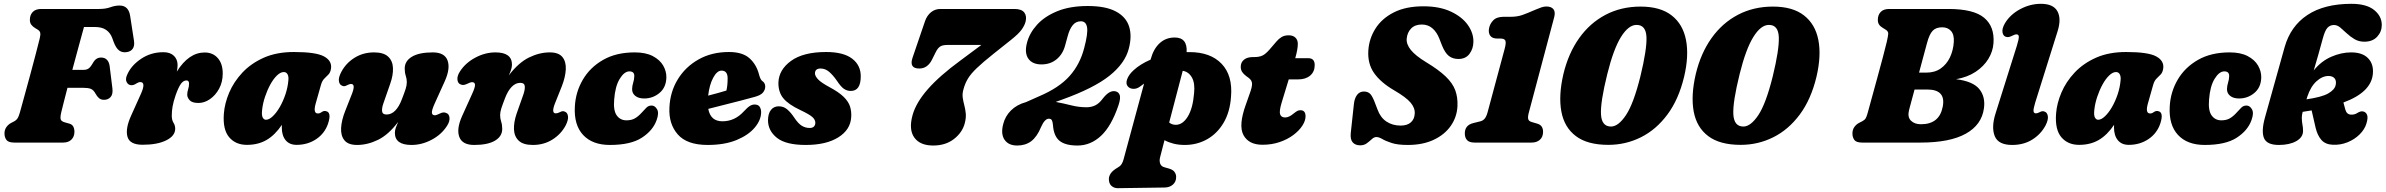

<svg xmlns="http://www.w3.org/2000/svg" viewBox="-20 -747 12500 1006"><path d="M136.5 -643Q136.5 -668.5 151.5 -684.2Q166.5 -700 196 -700H499Q533.5 -700 558 -709Q582.5 -718 606.5 -718Q654 -718 662 -663L682 -533.5Q686 -507.5 675.8 -492.2Q665.5 -477 644.5 -474Q621 -470 604.2 -482.5Q587.5 -495 575.5 -527.5L568 -548Q558 -575 536.2 -590.2Q514.5 -605.5 477.5 -605.5H420Q409 -565.5 392.5 -505Q376 -444.5 359 -381H419Q433 -381 443.2 -387.5Q453.5 -394 466.5 -416.5Q475.5 -432.5 486 -439Q496.5 -445.5 509.5 -445.5Q529.5 -445.5 540.8 -433.2Q552 -421 554.5 -400.5L569 -283.5Q572.5 -253 559.5 -238.5Q546.5 -224 525 -224Q508.5 -224 498.2 -233.2Q488 -242.5 481 -255.5Q470 -276 455.8 -281.5Q441.5 -287 415 -287H333.5Q323 -246 314.5 -213Q306 -180 301.5 -161Q295 -134 297.8 -122.5Q300.5 -111 321 -105.5L342.5 -99.5Q357.5 -95.5 363.8 -84Q370 -72.5 370 -56.5Q370 -31.5 354.5 -15.8Q339 0 310.5 0H54.5Q24 0 13.8 -13.8Q3.5 -27.5 3.5 -48Q3.5 -67.5 14.2 -82Q25 -96.5 39.5 -103.5L55 -111.5Q65.5 -117 71.8 -126.5Q78 -136 84 -157Q94.5 -195 109 -247.8Q123.5 -300.5 138.8 -356.8Q154 -413 167 -462.8Q180 -512.5 188 -545Q193 -565 190.8 -575Q188.5 -585 178 -591.5L164 -600Q151 -608 143.8 -617.8Q136.5 -627.5 136.5 -643Z M669 -300.5Q652.5 -300.5 643.8 -316.5Q635 -332.5 647.5 -358Q668.5 -405 719.8 -439.2Q771 -473.5 836.5 -473.5Q871.5 -473.5 891 -454.8Q910.5 -436 910.5 -405.5Q910.5 -391.5 906.5 -372Q969 -472 1052.5 -472Q1095.5 -472 1121.2 -442.5Q1147 -413 1147 -362Q1147 -317 1128 -282.2Q1109 -247.5 1080 -227.5Q1051 -207.5 1020 -207.5Q986.5 -207.5 973.8 -221.8Q961 -236 961 -250.5Q961 -265.5 965.8 -279.2Q970.5 -293 970.5 -309Q970.5 -325.5 957 -325.5Q941 -325.5 928.2 -308.2Q915.5 -291 900.5 -249Q888.5 -214 884.2 -189.2Q880 -164.5 880 -140.5Q880 -118 889 -103.8Q898 -89.5 898 -73Q898 -35 851.2 -11.8Q804.5 11.5 727.5 11.5Q660 11.5 648 -30.2Q636 -72 666.5 -140L718.5 -255.5Q746 -317 715 -317Q706 -317 693.5 -309Q681 -300.5 669 -300.5Z M1634 -204.5Q1619.5 -152.5 1645.5 -152.5Q1653 -152.5 1657.5 -155Q1662 -157.5 1669 -162Q1680 -168 1690 -164Q1702.5 -161.5 1705.8 -146Q1709 -130.5 1699 -99.5Q1681.5 -48 1636.8 -18Q1592 12 1534 12Q1496.5 12 1476.5 -12.5Q1456.5 -37 1456.5 -79Q1456.5 -86 1457 -93Q1420.5 -39 1376.5 -13.5Q1332.5 12 1273.5 12Q1214.5 12 1180.5 -28.2Q1146.5 -68.5 1153 -152Q1157 -205.5 1181 -262Q1205 -318.5 1250.2 -366.8Q1295.5 -415 1362.5 -444.8Q1429.5 -474.5 1520 -474.5Q1634.5 -474.5 1677 -451.8Q1719.5 -429 1714.5 -389Q1711.5 -367.5 1701 -356.8Q1690.5 -346 1679 -334.8Q1667.5 -323.5 1661.5 -301.5ZM1353.5 -172.5Q1350 -143 1356.5 -131.2Q1363 -119.5 1373.5 -119.5Q1390 -119.5 1409.2 -137.8Q1428.5 -156 1446 -186.2Q1463.5 -216.5 1475.8 -253.2Q1488 -290 1491 -326.5Q1493 -346.5 1486.5 -358Q1480 -369.5 1467 -369.5Q1449.5 -369.5 1430.8 -351.2Q1412 -333 1396 -303.5Q1380 -274 1368.5 -239.5Q1357 -205 1353.5 -172.5Z M2316.5 -155.5Q2333 -151 2335.2 -130.8Q2337.5 -110.5 2321.5 -86.5Q2292.5 -41.5 2241.2 -14.5Q2190 12.5 2136 12.5Q2049 12.5 2049 -51Q2049 -64 2054 -78.2Q2059 -92.5 2066 -108Q2015.5 -41 1960.5 -14.2Q1905.5 12.5 1851 12.5Q1804.5 12.5 1784.8 -11.8Q1765 -36 1767.2 -76.5Q1769.5 -117 1788.5 -165L1824 -255Q1844.5 -307 1819.5 -307Q1810.5 -307 1796.5 -299.5Q1782.5 -291.5 1771.5 -298.5Q1759 -303 1755.8 -321.5Q1752.5 -340 1768 -369.5Q1792 -415.5 1837.2 -444Q1882.5 -472.5 1940 -472.5Q1990 -472.5 2013.8 -450.2Q2037.5 -428 2039 -390.5Q2040.5 -353 2024.5 -308L1989 -206Q1980 -180.5 1982 -163.8Q1984 -147 2005.5 -147Q2030.5 -147 2050.8 -167.5Q2071 -188 2085.5 -226.5Q2099.5 -262.5 2105.5 -281.5Q2111.5 -300.5 2111.5 -316.5Q2111.5 -334 2106 -350.2Q2100.5 -366.5 2100.5 -388Q2100.5 -427 2138.2 -449.8Q2176 -472.5 2247.5 -472.5Q2309.5 -472.5 2325 -430.2Q2340.5 -388 2310 -320.5L2257.5 -204.5Q2241.5 -169 2243 -156Q2244.5 -143 2258.5 -143Q2266.5 -143 2285.5 -152.5Q2303.5 -161.5 2316.5 -155.5Z M2395 -304Q2379 -309 2376.8 -329Q2374.5 -349 2390.5 -373.5Q2419.5 -418 2470.8 -445.2Q2522 -472.5 2576 -472.5Q2662.5 -472.5 2662.5 -408.5Q2662.5 -396 2657.8 -381.5Q2653 -367 2645.5 -351.5Q2696.5 -418.5 2751.2 -445.5Q2806 -472.5 2860.5 -472.5Q2907 -472.5 2926.8 -448.2Q2946.5 -424 2944.5 -383.5Q2942.5 -343 2923.5 -294.5L2887.5 -204.5Q2867.5 -153 2892 -153Q2901.5 -153 2915 -160Q2929 -168 2940.5 -161.5Q2953 -157 2956 -138.5Q2959 -120 2944 -90Q2919.5 -44 2874.5 -15.8Q2829.5 12.5 2772 12.5Q2721.5 12.5 2698 -9.8Q2674.5 -32 2673 -69.2Q2671.5 -106.5 2687 -152L2723 -254Q2731.5 -279.5 2729.5 -296.2Q2727.5 -313 2706 -313Q2681.5 -313 2661.2 -292.2Q2641 -271.5 2626.5 -233.5Q2612.5 -197.5 2606.5 -178.5Q2600.5 -159.5 2600.5 -143.5Q2600.5 -126 2606 -109.5Q2611.5 -93 2611.5 -72Q2611.5 -32.5 2573.5 -10Q2535.5 12.5 2464.5 12.5Q2402 12.5 2386.5 -29.8Q2371 -72 2401.5 -139.5L2454 -255.5Q2470 -290.5 2468.8 -303.5Q2467.5 -316.5 2453.5 -316.5Q2445 -316.5 2426 -307Q2408.5 -298.5 2395 -304Z M3278 -373Q3251 -373 3227 -333.8Q3203 -294.5 3198 -225Q3193 -168 3211.5 -142.2Q3230 -116.5 3262.5 -116.5Q3288.5 -116.5 3306.5 -126.8Q3324.5 -137 3342 -156.5Q3356 -172 3367 -183Q3378 -194 3394 -194Q3411.5 -194 3422.8 -174.5Q3434 -155 3420.5 -118Q3401.5 -63.5 3343 -25.5Q3284.5 12.5 3175.5 12.5Q3084 12.5 3035.2 -40Q2986.5 -92.5 2992 -189Q2996 -265 3033.8 -329.5Q3071.5 -394 3140 -433.2Q3208.5 -472.5 3305.5 -472.5Q3363.5 -472.5 3400.5 -453Q3437.5 -433.5 3454.8 -403.5Q3472 -373.5 3471.5 -341.5Q3470.5 -289.5 3435.8 -260.2Q3401 -231 3355 -231Q3325.5 -231 3308.5 -244.8Q3291.5 -258.5 3292 -281Q3292.5 -298 3297.8 -314.2Q3303 -330.5 3303.5 -349Q3303.5 -373 3278 -373Z M3968 -159.5Q3968 -118.5 3934.8 -78.8Q3901.5 -39 3839 -13.2Q3776.5 12.5 3688 12.5Q3579.5 12.5 3531.2 -42.8Q3483 -98 3487.5 -183.5Q3491 -265 3531 -330.8Q3571 -396.5 3640 -435.5Q3709 -474.5 3799.5 -474.5Q3870.5 -474.5 3907 -441.8Q3943.5 -409 3957 -356.5Q3964 -330 3973.5 -323Q3989.5 -312.5 3989.5 -293.5Q3989.5 -276.5 3977.5 -262Q3965.5 -247.5 3933 -239Q3903 -230.5 3861.2 -219.8Q3819.5 -209 3774.8 -197.8Q3730 -186.5 3691 -176.5Q3703 -111.5 3765 -111.5Q3829.5 -111.5 3876 -162Q3896 -184 3910 -192.5Q3924 -201 3940 -199Q3955.5 -197 3961.8 -185.2Q3968 -173.5 3968 -159.5ZM3760.5 -377Q3737 -377 3717 -340Q3697 -303 3690.5 -246Q3716 -252.5 3741.2 -259.5Q3766.5 -266.5 3786 -272.5Q3792.5 -298.5 3792.5 -336.5Q3792.5 -377 3760.5 -377Z M4222.5 -76.5Q4237.5 -76.5 4244.8 -84.2Q4252 -92 4252 -103.5Q4252 -119.5 4237.2 -133.2Q4222.5 -147 4173 -170.5Q4111.5 -199.5 4084.8 -231.5Q4058 -263.5 4058.5 -313.5Q4060.5 -381.5 4124.8 -428Q4189 -474.5 4308.5 -474.5Q4399 -474.5 4444.5 -440Q4490 -405.5 4490 -347.5Q4490 -270.5 4438 -270.5Q4417.5 -270.5 4401.2 -282Q4385 -293.5 4365 -324Q4344.5 -353.5 4324.2 -370.8Q4304 -388 4279.5 -388Q4250 -388 4250 -361.5Q4251 -347.5 4266.8 -330.8Q4282.5 -314 4327 -290Q4375.5 -264 4400.5 -239.5Q4425.5 -215 4433.8 -189Q4442 -163 4440 -133Q4436 -67 4372.2 -27.2Q4308.5 12.5 4202 12.5Q4097.5 12.5 4050.8 -24.8Q4004 -62 4004 -117.5Q4004.5 -152 4019.5 -171Q4034.5 -190 4060.5 -190Q4085.5 -190 4104.2 -174.2Q4123 -158.5 4141 -131.5Q4162.5 -99 4181.5 -87.8Q4200.5 -76.5 4222.5 -76.5Z M5034.5 -99.5Q5021.5 -52 4977.8 -18.2Q4934 15.5 4869.5 15.5Q4800.5 15.5 4770.5 -26.5Q4740.5 -68.5 4761.5 -144Q4779.5 -209 4841.2 -279.5Q4903 -350 5013 -430.5L5122 -511.5H4944Q4918.5 -511.5 4905.8 -503Q4893 -494.5 4882.5 -473L4863 -434Q4852.5 -412.5 4835.8 -400.2Q4819 -388 4796.5 -388Q4742 -388 4761.5 -445L4827 -637Q4837 -665.5 4858 -682.8Q4879 -700 4907.5 -700H5295.5Q5332.5 -700 5346.8 -681.5Q5361 -663 5353.5 -633Q5348.5 -614 5333.2 -592.2Q5318 -570.5 5278.5 -539L5185.5 -465Q5129 -420 5097.8 -390Q5066.5 -360 5051.5 -335Q5036.5 -310 5028.5 -280.5Q5021.5 -256.5 5024.2 -236.2Q5027 -216 5032.5 -195.8Q5038 -175.5 5040.2 -152.2Q5042.5 -129 5034.5 -99.5Z M5236 -95.5Q5246.5 -138 5277.2 -168.5Q5308 -199 5356 -212L5424.5 -242.5Q5528.5 -286.5 5583.8 -348.2Q5639 -410 5661 -496.5Q5681 -571.5 5675.8 -603.5Q5670.5 -635.5 5643.5 -635.5Q5616.5 -635.5 5599.8 -614Q5583 -592.5 5573.5 -555L5561 -509.5Q5549 -463.5 5516.2 -436.5Q5483.5 -409.5 5437 -409.5Q5389 -409.5 5368 -439.8Q5347 -470 5361 -523Q5374 -573.5 5413.5 -617.2Q5453 -661 5519.5 -688.2Q5586 -715.5 5679.5 -715.5Q5773 -715.5 5826.2 -687.2Q5879.5 -659 5895.8 -608.8Q5912 -558.5 5894.5 -492.5Q5875 -415.5 5793.2 -350.2Q5711.5 -285 5546 -225.5L5511.5 -213Q5554 -205 5593.2 -195Q5632.5 -185 5673.5 -185Q5698 -185 5718.8 -195Q5739.5 -205 5758.5 -231Q5775.5 -252.5 5789.8 -261.2Q5804 -270 5817.5 -269.5Q5838.5 -268.5 5846 -251.2Q5853.5 -234 5840 -194.5Q5803 -85.5 5748.5 -35Q5694 15.5 5625.5 15.5Q5562 15.5 5531.5 -9.2Q5501 -34 5497 -92.5Q5495.5 -109.5 5491.2 -117.2Q5487 -125 5475.5 -125Q5454 -125 5435 -82Q5413.5 -30 5383.2 -7.2Q5353 15.5 5310 15.5Q5264.5 15.5 5243.8 -14.2Q5223 -44 5236 -95.5Z M5955.5 -295Q5937.5 -281 5918.8 -281.5Q5900 -282 5889.5 -294Q5877 -308.5 5886 -332.5Q5895 -356.5 5919 -378.5Q5954 -411 6008.5 -434.5L6009.5 -438Q6024 -491 6056.2 -520.8Q6088.5 -550.5 6135 -550.5Q6202 -550.5 6197.5 -474Q6205 -474 6212.5 -474Q6322.5 -474 6381 -412.5Q6439.5 -351 6430 -240Q6424.5 -160 6391 -103.5Q6357.5 -47 6304.5 -17.2Q6251.5 12.5 6188 12.5Q6156 12.5 6129.2 5.8Q6102.5 -1 6081.5 -12.5L6058.5 76.5Q6053.5 95 6058.8 110Q6064 125 6081.5 129.5L6106 136.5Q6126 142.5 6134.2 154.2Q6142.5 166 6142.5 179.5Q6143 204.5 6126 219.8Q6109 235 6082.5 235.5L5836.5 239Q5817 239 5803.5 226.8Q5790 214.5 5790 191Q5790 176 5800.2 161Q5810.5 146 5837 130.5Q5851 122.5 5857.2 112Q5863.5 101.5 5867 88L5974.5 -309Q5965 -302.5 5955.5 -295ZM6139.5 -93Q6176.5 -92.5 6203.2 -135.8Q6230 -179 6236.5 -258.5Q6242 -311.5 6225 -341.2Q6208 -371 6177 -376L6106 -105Q6120 -93.5 6139.5 -93Z M6522.5 -339 6509.5 -348.5Q6495.5 -359 6488.2 -370.2Q6481 -381.5 6481 -397Q6481 -420.5 6498 -434.2Q6515 -448 6544.5 -448H6552Q6577 -448 6593.8 -455.5Q6610.5 -463 6631 -486.5L6668 -529.5Q6679.5 -543.5 6694.8 -552.8Q6710 -562 6732 -562Q6755 -562 6767.5 -549.8Q6780 -537.5 6780 -517.5Q6780 -504 6776.8 -485.2Q6773.5 -466.5 6766.5 -442H6835.5Q6868.5 -442 6868.5 -406Q6868.5 -371.5 6845 -351.2Q6821.5 -331 6782 -331H6732.5L6695.5 -210Q6681.5 -163.5 6687.5 -147.5Q6693.5 -131.5 6713.5 -131.5Q6734 -131.5 6758.5 -152.5Q6771 -162.5 6778 -166Q6785 -169.5 6794 -169.5Q6820.5 -169.5 6820.5 -137.5Q6820.5 -114.5 6803.8 -88.5Q6787 -62.5 6756.8 -39.8Q6726.5 -17 6685.2 -2.8Q6644 11.5 6595 11.5Q6523 11.5 6495.5 -38.8Q6468 -89 6507.5 -198.5L6528 -256.5Q6541 -291.5 6540.2 -309Q6539.5 -326.5 6522.5 -339Z M7356.5 12.5Q7303 12.5 7271.8 2.2Q7240.5 -8 7222.8 -18.5Q7205 -29 7191.5 -29Q7179.5 -29 7167.8 -18Q7156 -7 7141.5 3.8Q7127 14.5 7107 14.5Q7081.5 14.5 7067.8 -0.8Q7054 -16 7057.5 -50.5L7073.5 -198.5Q7076.5 -231 7090 -249.2Q7103.5 -267.5 7126.5 -267.5Q7149.5 -267.5 7161.8 -252.2Q7174 -237 7186.5 -202L7197.5 -173.5Q7212.5 -131.5 7244.2 -110.2Q7276 -89 7318.5 -89Q7353.5 -89 7372.2 -105.8Q7391 -122.5 7392.5 -150.5Q7395 -181 7371 -209.2Q7347 -237.5 7286 -273Q7214.5 -314.5 7179.8 -364Q7145 -413.5 7149.5 -482.5Q7153.5 -544.5 7186.8 -597.2Q7220 -650 7283 -682Q7346 -714 7438.5 -714Q7522.5 -714 7581.5 -686.5Q7640.5 -659 7670.8 -616.2Q7701 -573.5 7700 -527.5Q7699.5 -491.5 7679.5 -464.8Q7659.5 -438 7621.5 -438Q7591.5 -438 7571.2 -454Q7551 -470 7535 -510L7522 -543.5Q7508.5 -578.5 7485.5 -598.5Q7462.5 -618.5 7429.5 -618.5Q7394 -618.5 7373.8 -597.8Q7353.5 -577 7350.5 -544.5Q7348 -515.5 7372 -485.5Q7396 -455.5 7452.5 -421Q7518 -381.5 7554.5 -346.5Q7591 -311.5 7604.8 -274.5Q7618.5 -237.5 7616.5 -191.5Q7614 -134.5 7581.8 -88Q7549.5 -41.5 7492 -14.5Q7434.5 12.5 7356.5 12.5Z M7825 -545Q7799.5 -545 7788.8 -559.2Q7778 -573.5 7781.5 -596Q7785.5 -621.5 7803.8 -640.2Q7822 -659 7858 -659H7895Q7930 -659 7956.8 -668.5Q7983.5 -678 8024.5 -696Q8043 -704 8056.5 -708.5Q8070 -713 8082 -713Q8108 -713 8119.2 -699Q8130.5 -685 8123.5 -657.5L7990.5 -157.5Q7984.5 -135.5 7987 -124Q7989.5 -112.5 8004.5 -108L8035 -99Q8051.5 -94 8058.2 -83Q8065 -72 8065 -56.5Q8065 -29.5 8048.5 -14.8Q8032 0 8005.5 0H7706Q7678.5 0 7666.8 -12.8Q7655 -25.5 7655 -48Q7655 -91 7699 -102L7737 -111.5Q7750.5 -115 7759.2 -125.5Q7768 -136 7774 -157.5L7863.5 -490Q7872.5 -523 7867.5 -534Q7862.5 -545 7842.5 -545Z M8576 -712.5Q8679.5 -712.5 8738.8 -666.2Q8798 -620 8814 -537.2Q8830 -454.5 8804 -344.5Q8775.5 -226 8716.5 -146.8Q8657.5 -67.5 8577.8 -27.8Q8498 12 8407 12Q8297.5 12 8236.8 -34Q8176 -80 8160.8 -163.2Q8145.5 -246.5 8171.5 -358.5Q8197.5 -467.5 8254 -547Q8310.5 -626.5 8392.5 -669.5Q8474.5 -712.5 8576 -712.5ZM8575 -347Q8609.5 -489 8606.8 -552.8Q8604 -616.5 8555 -616.5Q8512.5 -616.5 8473.2 -553.2Q8434 -490 8401.5 -359Q8365 -211.5 8368.5 -147.8Q8372 -84 8421 -84Q8459.5 -84 8499.5 -144Q8539.5 -204 8575 -347Z M9269.5 -712.5Q9373 -712.5 9432.2 -666.2Q9491.5 -620 9507.5 -537.2Q9523.5 -454.5 9497.5 -344.5Q9469 -226 9410 -146.8Q9351 -67.5 9271.2 -27.8Q9191.5 12 9100.5 12Q8991 12 8930.2 -34Q8869.5 -80 8854.2 -163.2Q8839 -246.5 8865 -358.5Q8891 -467.5 8947.5 -547Q9004 -626.5 9086 -669.5Q9168 -712.5 9269.5 -712.5ZM9268.5 -347Q9303 -489 9300.2 -552.8Q9297.5 -616.5 9248.5 -616.5Q9206 -616.5 9166.8 -553.2Q9127.5 -490 9095 -359Q9058.5 -211.5 9062 -147.8Q9065.5 -84 9114.5 -84Q9153 -84 9193 -144Q9233 -204 9268.5 -347Z M9878 -700H10189Q10321 -700 10376.2 -653.8Q10431.5 -607.5 10425 -520.5Q10422 -477.5 10398.2 -438.5Q10374.5 -399.5 10331.8 -371Q10289 -342.5 10229 -332Q10317.5 -321 10350.5 -280.5Q10383.5 -240 10375 -179.5Q10363.5 -93 10280 -46.5Q10196.5 0 10043.5 0H9736.5Q9706 0 9696 -13.8Q9686 -27.5 9686 -48Q9686 -67.5 9696.2 -81.8Q9706.5 -96 9721.5 -103.5L9737 -111.5Q9749.5 -118 9754.8 -126.2Q9760 -134.5 9765.5 -154Q9775 -188.5 9789 -239.8Q9803 -291 9818.2 -346.2Q9833.5 -401.5 9846.2 -450Q9859 -498.5 9866 -528Q9872.5 -556 9873.5 -569.5Q9874.5 -583 9859.5 -592L9846.5 -600Q9832.5 -608 9825.8 -618Q9819 -628 9819 -643Q9819 -668.5 9834 -684.2Q9849 -700 9878 -700ZM10076.5 -520.5Q10069.5 -494 10058.2 -452.8Q10047 -411.5 10035 -366.5H10073Q10117.5 -366.5 10148.5 -388.2Q10179.5 -410 10196.8 -446.2Q10214 -482.5 10217 -525.5Q10220 -564.5 10203 -584.2Q10186 -604 10156 -604Q10123 -604 10105.8 -585.2Q10088.5 -566.5 10076.5 -520.5ZM9982.5 -170Q9973.5 -133.5 9992.5 -114.8Q10011.5 -96 10045 -96Q10141.5 -96 10159 -187.5Q10177 -278 10078 -278H10011.5Q10002.5 -245 9995 -216.8Q9987.5 -188.5 9982.5 -170Z M10761 -583.5 10643.5 -209Q10633 -174.5 10635 -163.8Q10637 -153 10647 -153Q10655.5 -153 10667.5 -159.5Q10682 -168 10694.5 -161.5Q10706.5 -157 10709.8 -138.5Q10713 -120 10698 -90Q10673.5 -44 10628.5 -15.8Q10583.5 12.5 10523 12.5Q10450.5 12.5 10431.8 -33.5Q10413 -79.5 10435.5 -151.5L10547 -505.5Q10558 -541.5 10557.8 -554.2Q10557.5 -567 10545 -567Q10537 -567 10520.5 -558.5Q10502.5 -549 10489 -554.5Q10475.5 -559 10472.2 -578Q10469 -597 10485 -625Q10512.5 -671 10564.8 -699Q10617 -727 10673.5 -727Q10738.5 -727 10760 -688Q10781.5 -649 10761 -583.5Z M11234 -204.5Q11219.5 -152.5 11245.5 -152.5Q11253 -152.5 11257.5 -155Q11262 -157.5 11269 -162Q11280 -168 11290 -164Q11302.5 -161.5 11305.8 -146Q11309 -130.5 11299 -99.5Q11281.5 -48 11236.8 -18Q11192 12 11134 12Q11096.5 12 11076.5 -12.5Q11056.5 -37 11056.5 -79Q11056.5 -86 11057 -93Q11020.5 -39 10976.5 -13.5Q10932.5 12 10873.5 12Q10814.5 12 10780.5 -28.2Q10746.5 -68.5 10753 -152Q10757 -205.5 10781 -262Q10805 -318.5 10850.2 -366.8Q10895.5 -415 10962.5 -444.8Q11029.5 -474.5 11120 -474.5Q11234.5 -474.5 11277 -451.8Q11319.5 -429 11314.5 -389Q11311.5 -367.5 11301 -356.8Q11290.5 -346 11279 -334.8Q11267.5 -323.5 11261.5 -301.5ZM10953.5 -172.5Q10950 -143 10956.5 -131.2Q10963 -119.5 10973.5 -119.5Q10990 -119.5 11009.2 -137.8Q11028.5 -156 11046 -186.2Q11063.5 -216.5 11075.8 -253.2Q11088 -290 11091 -326.5Q11093 -346.5 11086.5 -358Q11080 -369.5 11067 -369.5Q11049.5 -369.5 11030.8 -351.2Q11012 -333 10996 -303.5Q10980 -274 10968.5 -239.5Q10957 -205 10953.5 -172.5Z M11634.5 -373Q11607.5 -373 11583.5 -333.8Q11559.5 -294.5 11554.5 -225Q11549.5 -168 11568 -142.2Q11586.5 -116.5 11619 -116.5Q11645 -116.5 11663 -126.8Q11681 -137 11698.5 -156.5Q11712.5 -172 11723.5 -183Q11734.5 -194 11750.5 -194Q11768 -194 11779.2 -174.5Q11790.5 -155 11777 -118Q11758 -63.5 11699.5 -25.5Q11641 12.5 11532 12.5Q11440.5 12.5 11391.8 -40Q11343 -92.5 11348.5 -189Q11352.5 -265 11390.2 -329.5Q11428 -394 11496.5 -433.2Q11565 -472.5 11662 -472.5Q11720 -472.5 11757 -453Q11794 -433.5 11811.2 -403.5Q11828.5 -373.5 11828 -341.5Q11827 -289.5 11792.2 -260.2Q11757.5 -231 11711.5 -231Q11682 -231 11665 -244.8Q11648 -258.5 11648.5 -281Q11649 -298 11654.2 -314.2Q11659.5 -330.5 11660 -349Q11660 -373 11634.5 -373Z M12047 -61Q12047 -27.5 12011.5 -7.5Q11976 12.5 11920 12.5Q11857.5 12.5 11842.5 -23.2Q11827.5 -59 11847.5 -131.5L11950.5 -500Q11981.5 -610 12070 -668.5Q12158.5 -727 12300.5 -727Q12379 -727 12419.2 -694.8Q12459.5 -662.5 12459.5 -616Q12459.5 -581 12435.5 -554.8Q12411.5 -528.5 12368 -528.5Q12339 -528.5 12316.8 -541.8Q12294.5 -555 12276.2 -572.2Q12258 -589.5 12242 -602.8Q12226 -616 12209 -616Q12189 -616 12175.2 -601.8Q12161.5 -587.5 12149.5 -542Q12139.5 -504 12127 -460.5Q12114.5 -417 12103 -378Q12142 -426.5 12194.5 -449.5Q12247 -472.5 12299 -472.5Q12358 -472.5 12387.5 -442.2Q12417 -412 12413 -362.5Q12406 -264 12258.5 -210L12268.5 -173Q12275.5 -148 12296.5 -146.5Q12316 -145 12330.5 -154.5Q12349.5 -166.5 12362 -163Q12376.5 -160 12382.5 -145Q12388.5 -130 12379 -99.5Q12370 -69 12343.5 -42.8Q12317 -16.5 12280 -1.5Q12243 13.5 12202 11.5Q12163.5 9.5 12143 -14Q12122.5 -37.5 12113 -77L12092 -168.5Q12069.5 -164.5 12045 -161Q12040.5 -143 12040.5 -131.5Q12040.5 -110 12043.8 -94.5Q12047 -79 12047 -61ZM12069 -239.5Q12068 -236 12067 -232.8Q12066 -229.5 12065 -226.5Q12144.5 -238 12178.5 -257.2Q12212.5 -276.5 12218 -301.5Q12222.5 -324 12212.5 -336.2Q12202.5 -348.5 12181 -349Q12148 -349 12117.2 -321Q12086.5 -293 12069 -239.5Z"/></svg>

Font: Fraunces 72pt S100 Black
Style: Italic
Weight: 900
Italic angle: -16°
Version: Version 1.000; ttfautohint (v1.8.3)